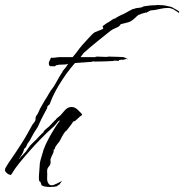

<svg xmlns="http://www.w3.org/2000/svg" viewBox="-44 -703 739 770"><path d="M160 -437 155 -439Q152 -442 152 -446Q152 -450 152 -453L161 -473Q162 -472 162.5 -471.5Q163 -471 163 -471Q165 -471 172 -471.5Q179 -472 185.5 -473Q192 -474 193 -474H339V-475Q341 -476 348 -476Q359 -476 373.5 -475Q388 -474 389 -476H394Q403 -476 412 -475.5Q421 -475 430 -475Q441 -475 451 -474Q453 -474 453.5 -473Q454 -472 455 -472Q458 -472 464 -468.5Q470 -465 467 -465Q465 -465 465 -466Q465 -467 463 -467Q462 -467 458 -465.5Q454 -464 451 -464Q450 -464 450 -462Q448 -462 447.5 -463Q447 -464 446 -464Q446 -464 441.5 -463.5Q437 -463 434 -462Q433 -462 433 -459Q428 -459 421 -459.5Q414 -460 414 -460L409 -458Q409 -458 400.5 -458Q392 -458 381 -457L335 -456Q334 -456 332.5 -456.5Q331 -457 331 -457H330Q328 -457 326.5 -456Q325 -455 323 -455L254 -450Q252 -447 246 -447Q241 -447 235.5 -448Q230 -449 226 -446Q224 -445 218.5 -444.5Q213 -444 206 -444Q199 -444 193 -443.5Q187 -443 185 -441Q184 -441 184.5 -441.5Q185 -442 183 -442Q181 -442 179 -439.5Q177 -437 175 -437Q175 -437 167.5 -437.5Q160 -438 160 -437ZM184 44Q180 45 172.5 46Q165 47 156 47Q146 47 136 45Q126 43 122 39Q121 35 121 34Q121 33 119 29Q116 23 115.5 25Q115 27 113 21Q112 18 112 10Q112 -2 113.5 -16.5Q115 -31 115 -36Q115 -50 118.5 -61Q122 -72 125 -83Q130 -104 139 -123Q148 -142 158 -160Q166 -174 175 -188.5Q184 -203 194 -216L197 -220Q191 -219 187.5 -214.5Q184 -210 181 -206Q173 -196 163 -188Q145 -172 121.5 -148Q98 -124 75 -98Q52 -72 33.5 -49Q15 -26 7 -12Q-1 2 -4 -1.5Q-7 -5 -10 -4Q-16 -8 -20 -12Q-24 -16 -24 -21Q-24 -28 -20 -33Q-10 -50 3.5 -69Q17 -88 42 -127Q55 -147 65.5 -166Q76 -185 86 -203Q97 -216 98 -221.5Q99 -227 99 -231.5Q99 -236 106 -245Q108 -247 112 -257Q116 -267 117 -268Q122 -276 126.5 -284.5Q131 -293 136 -301Q146 -316 151.5 -326.5Q157 -337 168 -351Q171 -354 179 -368.5Q187 -383 195.5 -397.5Q204 -412 205 -412Q206 -417 211.5 -423Q217 -429 220 -433Q226 -441 231 -449.5Q236 -458 242 -466Q247 -474 252.5 -480Q258 -486 263 -493Q276 -511 287 -523.5Q298 -536 313 -552Q317 -556 324.5 -564Q332 -572 337 -574L367 -586Q372 -589 369 -593Q366 -597 370 -600Q376 -605 382.5 -609Q389 -613 396 -617Q401 -620 406 -624Q411 -628 418 -629Q421 -632 434.5 -639Q448 -646 452 -647L485 -665Q489 -667 493 -667.5Q497 -668 500 -670L522 -673L526 -674Q528 -677 538 -678.5Q548 -680 558.5 -681Q569 -682 573 -682H582Q583 -683 586 -683Q599 -683 609.5 -682Q620 -681 630 -678Q634 -677 638 -676.5Q642 -676 646 -674Q650 -671 662 -665Q674 -659 675 -655L672 -651L667 -656Q661 -659 655 -663.5Q649 -668 642 -669Q638 -671 634.5 -671Q631 -671 627 -671Q614 -671 601.5 -668Q589 -665 577 -663L559 -661L543 -652L539 -653Q538 -651 527.5 -649Q517 -647 518 -644Q514 -644 514 -645Q504 -638 497.5 -631Q491 -624 479 -617Q473 -614 460.5 -611Q448 -608 440 -606Q436 -597 422 -591.5Q408 -586 400 -580Q372 -558 345 -536Q318 -514 292 -491L279 -474Q239 -434 206 -383.5Q173 -333 159 -295L156 -287Q155 -284 151.5 -281.5Q148 -279 146 -276L145 -269Q128 -238 120.5 -222.5Q113 -207 110.5 -200.5Q108 -194 105 -190L92 -170L75 -139L67 -128L60 -113L53 -106L49 -94Q48 -90 42 -81Q36 -72 31 -64Q35 -67 37.5 -71Q40 -75 45 -79L60 -95L68 -107Q77 -121 89.5 -132Q102 -143 113 -156Q114 -157 121.5 -164.5Q129 -172 130 -172Q132 -179 140.5 -185.5Q149 -192 153 -196L177 -221L178 -222L179 -221V-222Q181 -227 187.5 -231.5Q194 -236 198 -240Q203 -245 215 -259.5Q227 -274 243 -274Q251 -274 258 -270Q261 -269 268.5 -262Q276 -255 281.5 -249Q287 -243 284 -241Q280 -237 277 -236Q273 -233 264 -224Q255 -215 250 -216Q250 -216 245.5 -209Q241 -202 221 -177Q219 -179 211 -166Q203 -153 201 -148Q196 -137 189.5 -129.5Q183 -122 177 -112V-111Q177 -107 175 -105.5Q173 -104 171 -102V-95Q171 -92 166 -82.5Q161 -73 158 -62Q159 -59 159 -53Q159 -42 151.5 -34.5Q144 -27 145 -13Q146 -9 145 9.5Q144 28 154 37Q157 40 162 40Q171 40 183.5 33.5Q196 27 200 25L206 21Q206 22 205 22Q204 24 199.5 29.5Q195 35 196 37Q193 37 193 37Z"/></svg>

Font: Cherish
Style: Regular
Weight: 400
Designer: Robert E. Leuschke
Foundry: Robert E. Leuschke
Version: Version 1.005